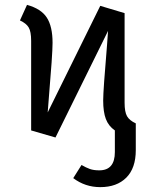

<svg xmlns="http://www.w3.org/2000/svg" viewBox="-20 -558 640 789"><path d="M538 59Q538 133 499 172Q460 211 392 211Q330 211 281 174L315 120Q334 131 349.5 136.5Q365 142 388 142Q452 142 452 67V-22Q426 -40 415 -69Q404 -98 404 -145Q404 -186 420 -375L424 -431L208 7L108 -22V-390Q108 -428 98 -445Q88 -462 62 -474L91 -538Q149 -522 172.5 -485.5Q196 -449 196 -382Q196 -336 180 -147L176 -96L392 -534L492 -504V-136Q492 -98 502 -80.5Q512 -63 538 -51Z"/></svg>

Font: Fira Mono
Style: Regular
Weight: 400
Designer: Carrois Corporate & Edenspiekermann AG
Foundry: Carrois Corporate GbR & Edenspiekermann AG
Version: Version 3.206